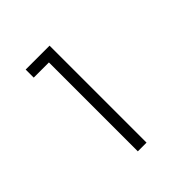

<svg xmlns="http://www.w3.org/2000/svg" viewBox="-119 -825 525 525"><g transform="rotate(-45 144.0 -562.5)"><path d="M117.5 -375V-718.8H58.8V-750H151.2V-375Z"/></g></svg>

Font: Now Light
Style: Regular
Weight: 300
Designer: Alfredo Marco Pradil
Foundry: Alfredo Marco Pradil
Version: Version 1.002;PS 001.002;hotconv 1.0.88;makeotf.lib2.5.64775